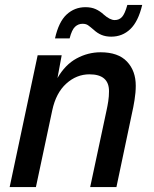

<svg xmlns="http://www.w3.org/2000/svg" viewBox="-20 -755 621 775"><path d="M19 0 132 -532H229L212 -440Q243 -494 289 -519Q335 -544 386 -544Q457 -544 492.5 -506.5Q528 -469 528 -409Q528 -382 523 -351Q518 -320 513 -299L450 0H344L410 -309Q414 -327 417 -346.5Q420 -366 420 -387Q420 -455 341 -455Q289 -455 247.5 -417.5Q206 -380 191 -310L125 0ZM429 -607Q407 -607 390 -614Q373 -621 358 -635Q344 -647 335.5 -653Q327 -659 313 -659Q296 -659 283 -647Q270 -635 261 -600H202Q217 -667 249 -696.5Q281 -726 325 -726Q349 -726 366.5 -718Q384 -710 399 -696Q424 -674 443 -674Q461 -674 472.5 -686.5Q484 -699 494 -735H554Q538 -668 506 -637.5Q474 -607 429 -607Z"/></svg>

Font: Geist Medium
Style: Italic
Weight: 500
Italic angle: -12°
Designer: Basement.studio, Andrés Briganti, Mateo Zaragoza
Foundry: Basement.studio, Vercel, Andrés Briganti, Guido Ferreyra, Mateo Zaragoza
Version: Version 1.500; ttfautohint (v1.8.4.7-5d5b)